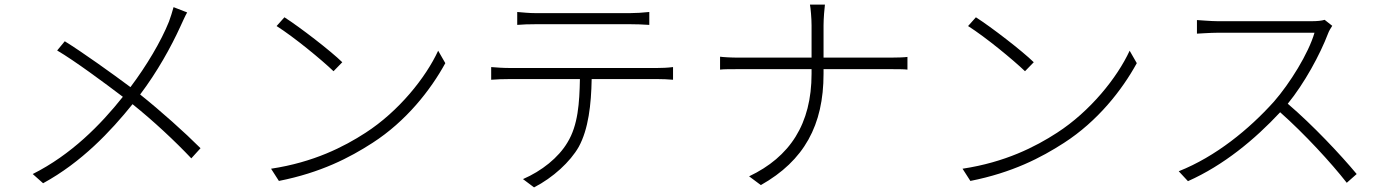

<svg xmlns="http://www.w3.org/2000/svg" viewBox="-20 -776 6020 833"><path d="M733 -745C728 -725 719 -699 713 -682C679 -597 616 -491 546 -398C467 -457 337 -550 261 -597L228 -557C303 -513 434 -416 513 -356C416 -234 289 -105 122 -21L167 19C334 -72 460 -206 555 -324C645 -252 739 -164 810 -89L850 -133C781 -202 677 -295 588 -366C662 -464 722 -572 763 -662C772 -681 783 -707 792 -722Z M1214 -701 1180 -663C1256 -615 1376 -516 1427 -467L1465 -506C1415 -555 1280 -659 1214 -701ZM1156 -44 1190 9C1372 -27 1497 -92 1596 -156C1742 -250 1848 -385 1912 -502L1881 -556C1827 -439 1710 -293 1566 -200C1472 -139 1341 -72 1156 -44Z M2712 -671C2737 -671 2770 -670 2797 -668V-724C2770 -721 2737 -719 2712 -719H2305C2273 -719 2251 -722 2224 -724V-668C2247 -670 2274 -671 2307 -671ZM2193 -481C2162 -481 2137 -483 2111 -485V-430C2138 -432 2162 -433 2193 -433H2496C2494 -330 2488 -233 2442 -158C2403 -92 2330 -34 2249 1L2297 37C2379 -5 2454 -74 2491 -139C2533 -216 2545 -322 2547 -433H2830C2852 -433 2880 -432 2900 -430V-485C2877 -482 2851 -481 2830 -481Z M3553 -526V-666C3553 -695 3557 -742 3559 -756H3494C3497 -742 3501 -696 3501 -666V-526H3185C3152 -526 3118 -528 3104 -530V-474C3118 -476 3152 -476 3187 -476H3501V-456C3501 -238 3407 -95 3230 -11L3281 27C3469 -79 3553 -233 3553 -456V-476H3842C3868 -476 3904 -476 3917 -474V-529C3904 -527 3869 -526 3843 -526Z M4214 -701 4180 -663C4256 -615 4376 -516 4427 -467L4465 -506C4415 -555 4280 -659 4214 -701ZM4156 -44 4190 9C4372 -27 4497 -92 4596 -156C4742 -250 4848 -385 4912 -502L4881 -556C4827 -439 4710 -293 4566 -200C4472 -139 4341 -72 4156 -44Z M5727 -690C5714 -686 5695 -684 5669 -684H5264C5233 -684 5179 -689 5173 -689V-630C5177 -630 5232 -634 5264 -634H5683C5657 -544 5576 -414 5507 -335C5399 -215 5255 -97 5094 -33L5134 10C5289 -59 5424 -171 5534 -289C5639 -196 5755 -70 5823 17L5866 -21C5797 -104 5676 -233 5567 -326C5639 -414 5707 -539 5742 -631C5745 -640 5755 -657 5760 -664Z"/></svg>

Font: Noto Sans Japanese Light
Style: Regular
Weight: 300
Designer: Ryoko NISHIZUKA (kana & ideographs); Paul D. Hunt (Latin, Greek & Cyrillic); Wenlong ZHANG (bopomofo); Sandoll Communica
Foundry: Adobe Systems Incorporated
Version: Version 1.000;PS 1;hotconv 1.0.78;makeotf.lib2.5.61930